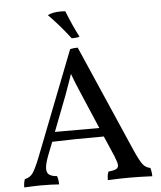

<svg xmlns="http://www.w3.org/2000/svg" viewBox="-59 -924 821 977"><g transform="rotate(-5 352.0 -435.0)"><path d="M679 3Q619 0 565 0Q512 0 452 3Q452 -26 459 -40Q487 -43 498.5 -49Q510 -55 510 -69Q510 -81 495 -118L451 -220Q292 -220 187 -216L160 -147Q144 -105 144 -81Q144 -61 156.5 -51.5Q169 -42 196 -40Q203 -23 203 3Q169 0 108 0Q82 0 25 3Q25 -22 32 -39Q58 -44 73 -65Q88 -86 112 -147L319 -678Q336 -682 358 -682L596 -136Q621 -80 635.5 -62Q650 -44 673 -40Q679 -20 679 3ZM432 -265 356 -443Q326 -512 312 -552Q301 -518 274 -444L205 -265ZM221 -860Q247 -873 288 -873Q303 -873 311 -872Q345 -787 372 -737Q364 -734 354 -733Q344 -732 332 -732Q274 -807 221 -860Z"/></g></svg>

Font: Vollkorn SC
Style: Regular
Weight: 400
Designer: Friedrich Althausen
Foundry: Friedrich Althausen
Version: Version 4.015